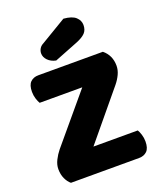

<svg xmlns="http://www.w3.org/2000/svg" viewBox="-154 -947 869 1042"><g transform="rotate(-20 280.0 -425.5)"><path d="M308 -466H62Q55 -477 49 -496Q43 -515 43 -536Q43 -575 60.5 -592Q78 -609 106 -609H479Q523 -573 523 -513Q523 -488 511.5 -463.5Q500 -439 482 -417L255 -143H511Q518 -132 524 -113Q530 -94 530 -73Q530 -34 512.5 -17Q495 0 467 0H73Q56 -14 45 -38Q34 -62 34 -93Q34 -118 47 -144Q60 -170 78 -192ZM339 -851Q388 -847 409 -827.5Q430 -808 430 -782Q430 -753 413.5 -736Q397 -719 362 -705L225 -651Q196 -657 178.5 -675Q161 -693 161 -715Q161 -729 168.5 -742Q176 -755 192 -763Z"/></g></svg>

Font: Baloo Tamma
Style: Regular
Weight: 400
Designer: Divya Kowshik and Ek Type
Foundry: Ek Type
Version: Version 1.007;PS 1.000;hotconv 1.0.88;makeotf.lib2.5.647800